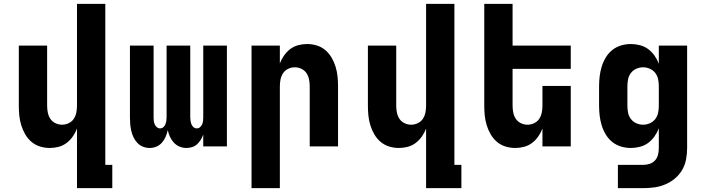

<svg xmlns="http://www.w3.org/2000/svg" viewBox="-20 -755 3640 990"><path d="M377 215V-92Q369 -71 355.5 -51.5Q342 -32 323.5 -18Q305 -4 282.5 2Q260 8 236 8Q211 8 186.5 0.5Q162 -7 142.5 -23.5Q123 -40 110 -62.5Q97 -85 89.5 -109.5Q82 -134 79.5 -159.5Q77 -185 77 -210V-520H223V-210Q223 -192 226.5 -174.5Q230 -157 239.5 -142.5Q249 -128 265.5 -120Q282 -112 300 -112Q318 -112 334.5 -120Q351 -128 360.5 -142.5Q370 -157 373.5 -174.5Q377 -192 377 -210V-735H523V95H559V215Z M752 8Q734 8 717.5 1.5Q701 -5 688.5 -18Q676 -31 668.5 -47Q661 -63 657 -80Q653 -97 651.5 -114.5Q650 -132 650 -150V-520H772V-150Q772 -141 773 -131.5Q774 -122 778 -113.5Q782 -105 789 -99Q796 -93 805 -93Q815 -93 822 -99Q829 -105 832.5 -113.5Q836 -122 837.5 -131.5Q839 -141 839 -150V-520H961V-150Q961 -141 962.5 -131.5Q964 -122 967.5 -113.5Q971 -105 978 -99Q985 -93 995 -93Q1004 -93 1011 -99Q1018 -105 1022 -113.5Q1026 -122 1027 -131.5Q1028 -141 1028 -150V-520H1150V0H1028V-61Q1023 -47 1015 -34Q1007 -21 996 -11Q985 -1 970.5 3.5Q956 8 941 8Q923 8 906 1Q889 -6 876.5 -19.5Q864 -33 856.5 -49.5Q849 -66 845 -84Q841 -66 834 -49.5Q827 -33 815 -19.5Q803 -6 786.5 1Q770 8 752 8Z M1277 215V-520H1423V-428Q1431 -449 1444.5 -468.5Q1458 -488 1476.5 -502Q1495 -516 1517.5 -522Q1540 -528 1564 -528Q1589 -528 1613.5 -520.5Q1638 -513 1657.5 -496.5Q1677 -480 1690 -457.5Q1703 -435 1710.5 -410.5Q1718 -386 1720.5 -360.5Q1723 -335 1723 -310V0H1577V-310Q1577 -328 1573.5 -345.5Q1570 -363 1560.5 -377.5Q1551 -392 1534.5 -400Q1518 -408 1500 -408Q1482 -408 1465.5 -400Q1449 -392 1439.5 -377.5Q1430 -363 1426.5 -345.5Q1423 -328 1423 -310V215Z M2177 215V-92Q2169 -71 2155.5 -51.5Q2142 -32 2123.5 -18Q2105 -4 2082.5 2Q2060 8 2036 8Q2011 8 1986.5 0.5Q1962 -7 1942.5 -23.5Q1923 -40 1910 -62.5Q1897 -85 1889.5 -109.5Q1882 -134 1879.5 -159.5Q1877 -185 1877 -210V-520H2023V-210Q2023 -192 2026.5 -174.5Q2030 -157 2039.5 -142.5Q2049 -128 2065.5 -120Q2082 -112 2100 -112Q2118 -112 2134.5 -120Q2151 -128 2160.5 -142.5Q2170 -157 2173.5 -174.5Q2177 -192 2177 -210V-735H2323V95H2359V215Z M2636 8Q2611 8 2586.5 0.5Q2562 -7 2542.5 -23.5Q2523 -40 2510 -62.5Q2497 -85 2489.5 -109.5Q2482 -134 2479.5 -159.5Q2477 -185 2477 -210V-735H2623V-520H2923V-400H2623V-210Q2623 -192 2626.5 -174.5Q2630 -157 2639.5 -142.5Q2649 -128 2665.5 -120Q2682 -112 2700 -112Q2718 -112 2734.5 -120Q2751 -128 2760.5 -142.5Q2770 -157 2773.5 -174.5Q2777 -192 2777 -210V-312H2923V0H2777V-92Q2769 -71 2755.5 -51.5Q2742 -32 2723.5 -18Q2705 -4 2682.5 2Q2660 8 2636 8Z M3298 215H3166V95H3298Q3314 95 3330.5 89.5Q3347 84 3358 71.5Q3369 59 3373 42.5Q3377 26 3377 9V-94Q3369 -72 3355 -52Q3341 -32 3322 -18Q3303 -4 3279.5 2Q3256 8 3232 8Q3207 8 3182 0.5Q3157 -7 3137 -23Q3117 -39 3103.5 -61.5Q3090 -84 3082.5 -108.5Q3075 -133 3072 -158.5Q3069 -184 3069 -210V-310Q3069 -336 3072 -361.5Q3075 -387 3082.5 -411.5Q3090 -436 3103.5 -458.5Q3117 -481 3137 -497Q3157 -513 3182 -520.5Q3207 -528 3232 -528Q3256 -528 3279.5 -522Q3303 -516 3322 -502Q3341 -488 3355 -468Q3369 -448 3377 -426V-520H3523V9Q3523 38 3517.5 67Q3512 96 3497.5 121Q3483 146 3460.5 165Q3438 184 3411 195.5Q3384 207 3355.5 211Q3327 215 3298 215ZM3296 -112Q3314 -112 3331 -119.5Q3348 -127 3359 -141.5Q3370 -156 3373.5 -174Q3377 -192 3377 -210V-310Q3377 -328 3373.5 -346Q3370 -364 3359 -378.5Q3348 -393 3331 -400.5Q3314 -408 3296 -408Q3278 -408 3261 -400.5Q3244 -393 3233 -378.5Q3222 -364 3218.5 -346Q3215 -328 3215 -310V-210Q3215 -192 3218.5 -174Q3222 -156 3233 -141.5Q3244 -127 3261 -119.5Q3278 -112 3296 -112Z"/></svg>

Font: Iosevka Heavy Extended
Style: Regular
Weight: 900
Width: 7
Monospace: yes
Designer: Belleve Invis
Foundry: Belleve Invis
Version: Version 32.5.0; ttfautohint (v1.8.4)